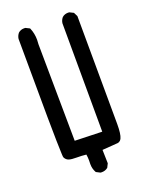

<svg xmlns="http://www.w3.org/2000/svg" viewBox="-164 -860 829 1067"><g transform="rotate(-20 250.0 -326.5)"><path d="M203.1 59.6 203.6 37.6Q203.6 19.5 200.7 2Q174.3 -1 144.3 -1Q114.3 -1 100.1 -5.4Q84.5 -10.3 76.2 -25.4Q74.7 -28.3 74.2 -33Q73.7 -37.6 73.7 -39.6Q73.7 -41.5 73.5 -43.9Q73.2 -46.4 73.2 -48.8Q67.9 -147.9 66.4 -730.5V-731Q68.8 -749 80.6 -763.2Q94.7 -775.9 115.2 -775.9Q118.2 -775.9 123 -775.4L146.5 -763.7L147.9 -760.7Q161.6 -728.5 161.6 -690.9Q161.6 -678.7 160.2 -665.5L166 -92.3L327.1 -87.4L325.2 -729Q327.6 -747.6 339.4 -761.2Q347.7 -768.6 356.7 -771.2Q365.7 -773.9 374 -773.9Q377.4 -773.9 381.8 -773.4L405.3 -761.7L417 -738.3L419.9 -98.1Q419.9 -39.6 409.2 -17.1Q406.2 -10.7 401.9 -6.3Q395 0.5 386.2 1.5Q372.1 2.9 293.9 8.3L295.9 87.9L284.7 110.4L283.2 111.8Q268.6 123.5 248 123.5Q245.1 123.5 240.2 123L217.3 111.3L215.8 109.4Q203.1 86.9 203.1 59.6Z"/></g></svg>

Font: Bakudai
Style: Bold
Weight: 700
Version: Version 1.48